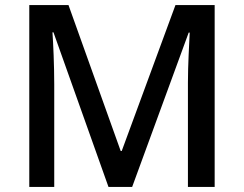

<svg xmlns="http://www.w3.org/2000/svg" viewBox="-20 -734 958 754"><path d="M406 0H499L721 -606H725C723 -563 718 -478 718 -409V0H823V-714H669L458 -141H454L249 -714H95V0H193V-403C193 -478 189 -566 186 -607H190Z"/></svg>

Font: Noto Sans Malayalam Medium
Style: Regular
Weight: 500
Designer: Jelle Bosma - Monotype Design Team
Foundry: Monotype Imaging Inc.
Version: Version 2.104